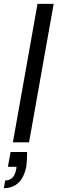

<svg xmlns="http://www.w3.org/2000/svg" viewBox="-42 -740 299 998"><path d="M25 0 153 -720H237L109 0ZM-22 238 -15 198Q31 198 42 141L44 127H-1L13 50H99Q99 70 98 89Q97 108 95 124Q83 184 53 211Q23 238 -22 238Z"/></svg>

Font: DM Sans Italic
Style: Regular
Weight: 400
Italic angle: -10°
Designer: Colophon Foundry, Jonny Pinhorn
Foundry: Colophon Foundry
Version: Version 4.004; ttfautohint (v1.8.4.7-5d5b)